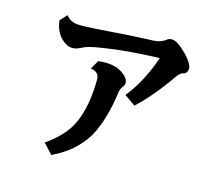

<svg xmlns="http://www.w3.org/2000/svg" viewBox="-113 -900 1226 1096"><g transform="rotate(15 500.0 -352.0)"><path d="M772.9 -759.8Q805.2 -759.8 862.8 -701.2Q886.2 -677.7 898.2 -656.5Q910.2 -635.3 910.2 -623Q910.2 -611.8 903.8 -601.8Q897.5 -591.8 883.8 -588.9Q876.5 -587.4 866.9 -580.1Q857.4 -572.8 847.2 -557.1Q835.9 -540 819.3 -517.6Q802.7 -495.1 783.2 -470.5Q763.7 -445.8 742.7 -421.4Q721.7 -397 701.2 -375.7Q680.7 -354.5 662.1 -338.9L598.1 -384.8Q632.8 -427.7 658.4 -472.2Q684.1 -516.6 702.4 -559.1Q720.7 -601.6 732.9 -638.2Q677.7 -636.7 623 -633.3Q568.4 -629.9 518.8 -625Q469.2 -620.1 428.2 -613.8Q401.9 -610.4 373 -605.2Q344.2 -600.1 323.2 -594.2Q305.2 -588.9 293 -583L272 -573.2Q262.2 -568.4 252.9 -566.7Q243.7 -564.9 233.9 -564.9Q217.3 -564.9 199.7 -574.5Q182.1 -584 168 -598.1Q152.3 -613.8 140.1 -638.7Q127.9 -663.6 124 -699.2L161.1 -738.8Q175.3 -720.2 194.8 -711.2Q214.4 -702.1 245.1 -702.1Q282.7 -702.1 335 -705.3Q387.2 -708.5 444.8 -712.9Q473.6 -715.3 504.9 -717.3Q536.1 -719.2 566.4 -720.7Q596.7 -722.2 622.3 -723.4Q647.9 -724.6 666 -725.1Q696.8 -726.6 715.1 -733.9Q733.4 -741.2 741.2 -748Q754.4 -759.8 772.9 -759.8ZM397.9 -530.8Q425.8 -534.2 451.2 -533.2Q476.6 -532.2 504.9 -523.9Q520 -519.5 538.6 -508.1Q557.1 -496.6 567.9 -482.9Q581.1 -467.3 581.1 -452.1Q581.1 -439 573.2 -428.2Q566.4 -418.9 561.5 -409.2Q556.6 -399.4 555.2 -386.2Q550.8 -350.6 542.5 -309.3Q534.2 -268.1 521.2 -226.1Q508.3 -184.1 490.5 -146Q472.7 -107.9 449.2 -78.1Q411.6 -30.3 370.1 0.7Q328.6 31.7 277.8 56.2L223.1 -2.9Q265.6 -31.7 302.5 -68.8Q339.4 -106 360.8 -146Q378.4 -178.2 389.9 -215.3Q401.4 -252.4 407.7 -290.3Q414.1 -328.1 416.5 -363Q418.9 -397.9 418.9 -425.8Q418.9 -438 415.5 -448.7Q412.1 -459.5 402.8 -465.8Q397 -470.7 389.4 -473.9Q381.8 -477.1 368.2 -479Z"/></g></svg>

Font: BIZ UDMincho
Style: Bold
Weight: 700
Monospace: yes
Designer: TypeBank Co., Ltd.
Foundry: Morisawa Inc.
Version: Version 1.06